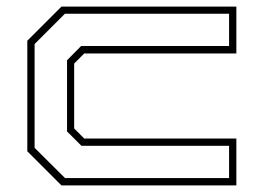

<svg xmlns="http://www.w3.org/2000/svg" viewBox="-20 -560 804 580"><path d="M165.5 0 62.5 -103V-437L165.5 -540H694V-398.5H234.5L204 -368V-172L234.5 -141.5H694V0ZM176.5 -22H672V-119.5H226L182.5 -163V-378L225 -421H672V-518.5H176L84.5 -427V-113.5Z"/></svg>

Font: Tourney Expanded ExtraLight
Style: Regular
Weight: 200
Width: 7
Designer: Tyler Finck
Foundry: Etcetera Type Co
Version: Version 1.010; ttfautohint (v1.8.3)